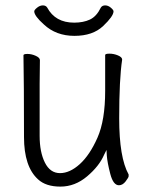

<svg xmlns="http://www.w3.org/2000/svg" viewBox="-20 -679 540 712"><path d="M121 -14Q69 -61 69 -171Q69 -368 67 -474Q67 -479 82 -479Q97 -479 112.5 -472Q128 -465 128 -456L127 -368V-175Q127 -115 146.5 -76Q166 -37 202.5 -37Q239 -37 276 -70.5Q313 -104 341.5 -168.5Q370 -233 370 -342V-475Q370 -480 386 -480Q402 -480 417.5 -473.5Q433 -467 433 -458Q422 -385 422 -240Q422 -95 457 -32Q457 -30 457 -25.5Q457 -21 446 -6.5Q435 8 421 8Q400 8 389 -34Q378 -76 376 -103L375 -123L366 -105Q348 -63 303 -25Q258 13 204 13Q150 13 121 -14ZM143 -588Q107 -620 107 -637Q107 -642 117.5 -650.5Q128 -659 139 -659Q150 -659 155 -651Q185 -595 255 -595Q289 -595 313.5 -606.5Q338 -618 354 -651Q359 -659 370 -659Q381 -659 391 -650.5Q401 -642 401 -637Q401 -619 362.5 -582.5Q324 -546 256 -546Q188 -546 143 -588Z"/></svg>

Font: Moon Stars Kai HW Light
Style: Regular
Weight: 300
Designer: GuiWonder
Version: Version 1.101